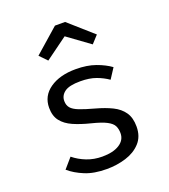

<svg xmlns="http://www.w3.org/2000/svg" viewBox="-148 -916 910 1034"><g transform="rotate(-20 307.5 -399.0)"><path d="M286.7 -59.5Q349.2 -59.5 385.1 -82.6Q421 -105.6 421 -145.1Q421 -169.2 412.1 -187.2Q403.1 -205.1 375.4 -219.7Q347.7 -234.4 290.3 -248.7Q234.4 -262.6 193.1 -280.8Q151.8 -299 129 -328.2Q106.2 -357.4 106.2 -404.1Q106.2 -472.3 163.1 -511.8Q220 -551.3 311.3 -551.3Q376.4 -551.3 424.9 -533.8Q473.3 -516.4 507.2 -491.8L469.2 -433.3Q439 -454.4 401.8 -467.9Q364.6 -481.5 312.3 -481.5Q248.7 -481.5 222.1 -461.8Q195.4 -442.1 195.4 -410.8Q195.4 -386.7 208.5 -371Q221.5 -355.4 252.8 -343.1Q284.1 -330.8 339 -315.9Q391.8 -301.5 431.3 -282.1Q470.8 -262.6 492.6 -231Q514.4 -199.5 514.4 -149.2Q514.4 -91.8 481.5 -56.2Q448.7 -20.5 396.7 -4.4Q344.6 11.8 286.7 11.8Q213.3 11.8 161.8 -9.5Q110.3 -30.8 75.4 -61L124.6 -117.9Q156.4 -91.8 197.7 -75.6Q239 -59.5 286.7 -59.5ZM189.2 -645.1 148.2 -687.7 287.2 -809.7H345.1L483.1 -687.7L444.1 -645.1L316.4 -737.9Z"/></g></svg>

Font: FiraCode Nerd Font
Style: Regular
Weight: 400
Designer: Carrois Corporate, Edenspiekermann AG, Nikita Prokopov
Foundry: Carrois Corporate, Edenspiekermann AG, Nikita Prokopov
Version: Version 6.002;Nerd Fonts 3.4.0